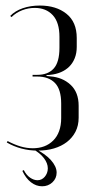

<svg xmlns="http://www.w3.org/2000/svg" viewBox="-20 -522 336 675"><path d="M112.4 7.5Q143.6 7.5 169.8 -0.2Q195.9 -8 215.1 -22.7Q234.2 -37.4 245.4 -58.9Q256.5 -80.5 256.5 -108.4V-150.1Q256.5 -197.8 227.9 -224.1Q199.4 -250.4 156.4 -253.5L143.5 -254.9V-257.9L156.4 -258.9Q176.8 -260.9 193.9 -268.2Q211 -275.5 223.3 -287.6Q235.6 -299.8 242.7 -317.3Q249.8 -334.9 249.8 -357.1V-388.4Q249.8 -444.8 213.6 -473.6Q177.5 -502.5 120 -502.5Q87.5 -502.5 60.3 -493.2Q33.1 -483.9 15.8 -465.9L20.4 -461.9Q36.6 -477.8 58.1 -486Q79.5 -494.2 102.2 -494.2Q141.8 -494.2 165.4 -468.8Q189 -443.4 189 -392.5V-354Q189 -303.4 168.8 -281.1Q148.5 -258.9 111.6 -258.9H94.5V-252.9H111.6Q151 -252.9 173.1 -230.4Q195.1 -207.9 195.1 -157.8V-106.9Q195.1 -81.1 187.9 -61.3Q180.8 -41.5 167 -27.9Q153.2 -14.2 135.2 -7.5Q117.2 -0.8 95.6 -0.8Q74.1 -0.8 52.1 -7.2Q30 -13.8 6.8 -26.1L3.8 -21.1Q28.1 -7 55.3 0.2Q82.5 7.5 112.4 7.5ZM63.6 75.8 58.6 78.8Q70.6 104.6 88.8 118.8Q106.9 132.9 128.1 132.9Q149.4 132.9 164.2 119.1Q179.1 105.2 179.1 84.8Q179.1 73.8 173.8 62.6Q168.5 51.4 158.7 40.5Q148.9 29.6 134.4 19.4Q120 9.2 102 0.1H92.6Q120.5 15.6 134.3 33.8Q148.1 52 148.1 69.9Q148.1 78.8 145.1 86.4Q142 94.1 137.2 99.6Q132.5 105.1 126.1 108.4Q119.6 111.6 111.9 111.6Q99 111.6 85.8 102.6Q72.6 93.6 63.6 75.8Z"/></svg>

Font: Moniqa Black
Style: Regular
Weight: 900
Designer: Rajesh Rajput
Foundry: Rajesh Rajput
Version: Version 1.000